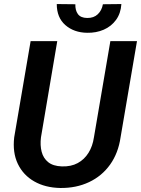

<svg xmlns="http://www.w3.org/2000/svg" viewBox="-20 -913 693 943"><path d="M522 -710.9H652.8L572.3 -239.3Q561 -161.1 520.8 -104.7Q480.5 -48.3 417.5 -18.6Q354.5 11.2 275.9 10.3Q202.1 8.8 148.2 -22Q94.2 -52.7 67.6 -108.2Q41 -163.6 49.8 -238.8L130.4 -710.9H261.2L181.2 -238.3Q176.3 -199.2 184.6 -167.5Q192.9 -135.7 216.8 -116.5Q240.7 -97.2 283.7 -95.7Q329.1 -94.2 361.8 -112.1Q394.5 -129.9 414.8 -162.6Q435.1 -195.3 441.4 -238.8ZM485.4 -892.1 576.2 -893.1Q573.2 -847.2 549.8 -815.2Q526.4 -783.2 489.3 -767.1Q452.1 -751 407.7 -752Q343.3 -752.9 301 -789.8Q258.8 -826.7 258.8 -893.1L350.1 -892.1Q349.1 -862.8 362.5 -844Q376 -825.2 408.2 -824.7Q440.4 -824.2 460.2 -843Q480 -861.8 485.4 -892.1Z"/></svg>

Font: Roboto SemiBold
Style: Italic
Weight: 600
Designer: Christian Robertson
Foundry: Google
Version: Version 3.009; 2024